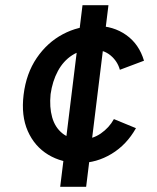

<svg xmlns="http://www.w3.org/2000/svg" viewBox="-20 -720 605 740"><path d="M287 -92Q218 -92 165.5 -124Q113 -156 87 -215Q61 -274 71 -355Q81 -437 121.5 -496.5Q162 -556 222 -588Q282 -620 351 -620Q417 -620 466.5 -585Q516 -550 535 -486L442 -451Q433 -484 406 -506.5Q379 -529 337 -529Q292 -529 258 -507Q224 -485 203 -446Q182 -407 175 -357Q170 -307 181 -268Q192 -229 220.5 -206Q249 -183 295 -183Q336 -183 368.5 -205.5Q401 -228 419 -261L504 -226Q468 -162 410 -127Q352 -92 287 -92ZM212 0 298 -700H398L312 0Z"/></svg>

Font: Inclusive Sans Medium
Style: Italic
Weight: 500
Italic angle: -7°
Designer: Olivia King
Foundry: Olivia King
Version: Version 2.004